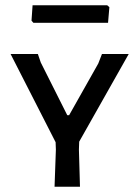

<svg xmlns="http://www.w3.org/2000/svg" viewBox="-20 -705 523 725"><path d="M388 -619H106L99 -627L103 -685H385L393 -678ZM279 -170 278 -140 282 0H186L191 -140L190 -168L20 -501H123L134 -469L234 -270H241L351 -465L365 -501H466Z"/></svg>

Font: Alegreya Sans SC Medium
Style: Regular
Weight: 500
Designer: Juan Pablo del Peral
Foundry: Huerta Tipografica
Version: Version 2.001;PS 002.001;hotconv 1.0.88;makeotf.lib2.5.64775